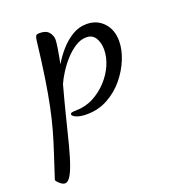

<svg xmlns="http://www.w3.org/2000/svg" viewBox="-217 -465 745 836"><g transform="rotate(-20 155.5 -46.5)"><path d="M-58 280Q-66 280 -74.5 274Q-83 268 -89 261Q-95 254 -95 251Q-74 186 -58 137.5Q-42 89 -29.5 44Q-17 -1 -6 -53.5Q5 -106 16 -177.5Q27 -249 39 -352Q41 -363 44 -368Q47 -373 62 -373Q91 -373 104 -357Q117 -341 117 -322Q117 -311 112.5 -282.5Q108 -254 100 -214Q118 -245 143 -273.5Q168 -302 199 -321Q230 -340 266 -340Q314 -340 344.5 -307.5Q375 -275 375 -222Q375 -183 357.5 -139.5Q340 -96 308.5 -57.5Q277 -19 232.5 5.5Q188 30 135 30Q105 30 87 22.5Q69 15 69 7Q69 1 76.5 -0.5Q84 -2 93 -2Q138 -2 175.5 -21.5Q213 -41 241.5 -72Q270 -103 285.5 -139Q301 -175 301 -211Q301 -241 287.5 -263.5Q274 -286 245 -286Q219 -286 193.5 -269.5Q168 -253 146 -228.5Q124 -204 107 -177Q90 -150 81 -129Q62 -60 45.5 6.5Q29 73 14.5 129.5Q0 186 -14.5 224Q-29 262 -43 274Q-50 280 -58 280Z"/></g></svg>

Font: Dancing Script SemiBold
Style: Regular
Weight: 600
Designer: Pablo Impallari
Foundry: Pablo Impallari
Version: Version 2.001